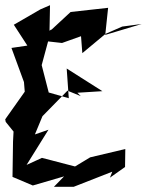

<svg xmlns="http://www.w3.org/2000/svg" viewBox="-26 -658 564 737"><path d="M114 -504 212 -493 285 -519 290 -454 379 -528 443 -556 518 -566 378 -524 389 -628 245 -612 164 -537 166 -638 129 -622 27 -563 79 -483 18 -474 66 -343 69 -306 -6 -200 -4 -190 26 -153 24 -115 22 21 100 54 220 19 181 59H257L405 1L396 24L454 -17L455 -86L320 -54L262 -19L135 -52L76 -25L160 -160L108 -142L137 -212L233 -310L284 -289L271 -302L367 -308L230 -395L238 -281L161 -303L134 -408L171 -545Z"/></svg>

Font: Charger Distortion
Style: 2
Weight: 400
Designer: Jasper
Foundry: Cannot Into Space Fonts
Version: Version 0.98